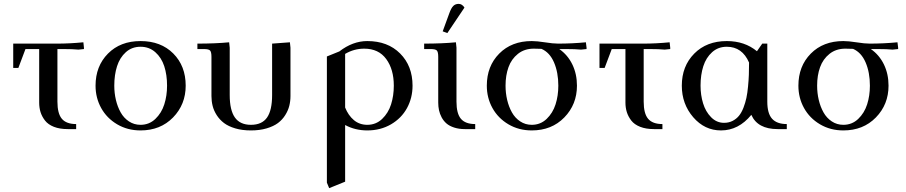

<svg xmlns="http://www.w3.org/2000/svg" viewBox="-20 -663 4651 986"><path d="M47.9 -314V-439H274.9Q337.9 -439 408.2 -445.8L411.1 -418V-411.1L382.8 -408.2Q353 -411.1 306.2 -411.1H274.9V-141.1Q274.9 -79.6 297.9 -52.7Q320.8 -25.9 371.1 -25.9V0H328.1Q286.6 0 256.8 -11.7Q227.1 -23.4 211.2 -43.9Q195.3 -64.5 188.2 -87.2Q181.2 -109.9 181.2 -136.2V-411.1H110.8L74.2 -314Z M470.7 -223.1Q470.7 -323.2 534.4 -387.7Q598.1 -452.1 701.7 -452.1Q806.2 -452.1 869.9 -388.2Q933.6 -324.2 933.6 -223.1Q933.6 -126.5 868.7 -59.8Q803.7 6.8 701.7 6.8Q634.8 6.8 581.5 -24.7Q528.3 -56.2 499.5 -108.4Q470.7 -160.6 470.7 -223.1ZM566.9 -223.1Q566.9 -185.1 575.2 -149.9Q583.5 -114.7 599.6 -85.9Q615.7 -57.1 642.1 -39.6Q668.5 -22 701.7 -22Q746.1 -22 777.8 -52.2Q809.6 -82.5 823.7 -127Q837.9 -171.4 837.9 -223.1Q837.9 -278.8 823.5 -323Q809.1 -367.2 777.6 -395Q746.1 -422.9 701.7 -422.9Q657.2 -422.9 626.2 -395Q595.2 -367.2 581.1 -323Q566.9 -278.8 566.9 -223.1Z M993.7 -411.1V-439Q1086.9 -439 1156.7 -445.8L1159.7 -418V-174.8Q1159.7 -97.2 1186.3 -59.6Q1212.9 -22 1268.6 -22Q1325.2 -22 1351.3 -59.3Q1377.4 -96.7 1377.4 -174.8V-439L1468.8 -445.8L1471.7 -418V-169.9Q1471.7 -143.6 1465.6 -119.4Q1459.5 -95.2 1444.8 -71.8Q1430.2 -48.3 1407.5 -31.2Q1384.8 -14.2 1349.1 -3.7Q1313.5 6.8 1268.6 6.8Q1223.6 6.8 1188.2 -3.7Q1152.8 -14.2 1130.4 -31.2Q1107.9 -48.3 1093 -71.5Q1078.1 -94.7 1072 -119.1Q1065.9 -143.6 1065.9 -169.9V-371.1Q1065.9 -396 1058.8 -403.6Q1051.8 -411.1 1026.9 -411.1Z M1658.7 274.9V-373L1722.7 -398.9Q1791.5 -452.1 1866.2 -452.1Q1971.2 -452.1 2034.9 -388.2Q2098.6 -324.2 2098.6 -223.1Q2098.6 -160.2 2070.1 -107.9Q2041.5 -55.7 1987.8 -24.4Q1934.1 6.8 1866.2 6.8Q1803.7 6.8 1752.4 -21V270L1670.4 303.2ZM1752.4 -110.8Q1768.6 -70.3 1797.4 -46.1Q1826.2 -22 1866.2 -22Q1910.6 -22 1942.4 -52.2Q1974.1 -82.5 1988.3 -127Q2002.4 -171.4 2002.4 -223.1Q2002.4 -306.6 1963.4 -359.9Q1924.3 -413.1 1850.6 -413.1Q1797.9 -413.1 1752.4 -386.2Z M2158.2 -411.1V-439Q2251.5 -439 2321.3 -445.8L2324.2 -418V-141.1Q2324.2 -79.6 2347.2 -52.7Q2370.1 -25.9 2420.4 -25.9V0H2367.2Q2336.4 0 2312 -8.1Q2287.6 -16.1 2272.7 -29.1Q2257.8 -42 2248 -60.3Q2238.3 -78.6 2234.4 -97.2Q2230.5 -115.7 2230.5 -136.2V-371.1Q2230.5 -396 2223.4 -403.6Q2216.3 -411.1 2191.4 -411.1ZM2253.4 -502 2287.1 -594.2Q2296.9 -621.6 2307.6 -632.3Q2318.4 -643.1 2335.4 -643.1Q2353 -643.1 2365.2 -624L2277.3 -493.2Z M2480 -223.1Q2480 -323.2 2543.7 -387.7Q2607.4 -452.1 2710.9 -452.1Q2737.8 -452.1 2778.8 -445.6Q2819.8 -439 2846.2 -439Q2918.5 -439 2988.8 -445.8L2992.2 -418V-411.1L2963.9 -408.2Q2934.1 -411.1 2887.2 -411.1H2852.1Q2895.5 -380.9 2919.2 -332Q2942.9 -283.2 2942.9 -223.1Q2942.9 -126.5 2877.9 -59.8Q2813 6.8 2710.9 6.8Q2644 6.8 2590.8 -24.7Q2537.6 -56.2 2508.8 -108.4Q2480 -160.6 2480 -223.1ZM2576.2 -223.1Q2576.2 -185.1 2584.5 -149.9Q2592.8 -114.7 2608.9 -85.9Q2625 -57.1 2651.4 -39.6Q2677.7 -22 2710.9 -22Q2755.4 -22 2787.1 -52.2Q2818.8 -82.5 2833 -127Q2847.2 -171.4 2847.2 -223.1Q2847.2 -291 2825.2 -342.3Q2803.2 -393.6 2760.7 -412.1Q2745.6 -413.1 2721.2 -413.1Q2673.3 -413.1 2639.9 -386.5Q2606.4 -359.9 2591.3 -317.9Q2576.2 -275.9 2576.2 -223.1Z M3058.6 -314V-439H3285.6Q3348.6 -439 3418.9 -445.8L3421.9 -418V-411.1L3393.6 -408.2Q3363.8 -411.1 3316.9 -411.1H3285.6V-141.1Q3285.6 -79.6 3308.6 -52.7Q3331.5 -25.9 3381.8 -25.9V0H3338.9Q3297.4 0 3267.6 -11.7Q3237.8 -23.4 3221.9 -43.9Q3206.1 -64.5 3199 -87.2Q3191.9 -109.9 3191.9 -136.2V-411.1H3121.6L3085 -314Z M3481.4 -223.1Q3481.4 -323.2 3545.2 -387.7Q3608.9 -452.1 3712.4 -452.1Q3804.2 -452.1 3867.2 -399.9L3894.5 -439H3920.4V-141.1Q3920.4 -80.1 3945.1 -53Q3969.7 -25.9 4020.5 -25.9V0H3973.6Q3870.6 0 3838.4 -73.2Q3772.9 6.8 3682.6 6.8Q3598.6 6.8 3540 -61Q3481.4 -128.9 3481.4 -223.1ZM3577.6 -223.1Q3577.6 -174.8 3590.6 -132.3Q3603.5 -89.8 3631.8 -61Q3660.2 -32.2 3698.2 -32.2Q3722.7 -32.2 3742.2 -42.2Q3761.7 -52.2 3774.9 -68.4Q3788.1 -84.5 3797.9 -109.6Q3807.6 -134.8 3813 -159.9Q3818.4 -185.1 3821.5 -218.5Q3824.7 -252 3825.7 -279.5Q3826.7 -307.1 3826.7 -341.8Q3791.5 -422.9 3712.4 -422.9Q3668 -422.9 3637 -395Q3606 -367.2 3591.8 -323Q3577.6 -278.8 3577.6 -223.1Z M4080.1 -223.1Q4080.1 -323.2 4143.8 -387.7Q4207.5 -452.1 4311 -452.1Q4337.9 -452.1 4378.9 -445.6Q4419.9 -439 4446.3 -439Q4518.6 -439 4588.9 -445.8L4592.3 -418V-411.1L4564 -408.2Q4534.2 -411.1 4487.3 -411.1H4452.1Q4495.6 -380.9 4519.3 -332Q4543 -283.2 4543 -223.1Q4543 -126.5 4478 -59.8Q4413.1 6.8 4311 6.8Q4244.1 6.8 4190.9 -24.7Q4137.7 -56.2 4108.9 -108.4Q4080.1 -160.6 4080.1 -223.1ZM4176.3 -223.1Q4176.3 -185.1 4184.6 -149.9Q4192.9 -114.7 4209 -85.9Q4225.1 -57.1 4251.5 -39.6Q4277.8 -22 4311 -22Q4355.5 -22 4387.2 -52.2Q4418.9 -82.5 4433.1 -127Q4447.3 -171.4 4447.3 -223.1Q4447.3 -291 4425.3 -342.3Q4403.3 -393.6 4360.8 -412.1Q4345.7 -413.1 4321.3 -413.1Q4273.4 -413.1 4240 -386.5Q4206.5 -359.9 4191.4 -317.9Q4176.3 -275.9 4176.3 -223.1Z"/></svg>

Font: Dihjauti S
Style: Bold
Weight: 700
Designer: T. Christopher White
Version: Version 3.0.0